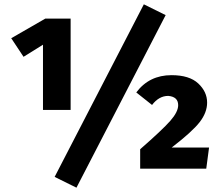

<svg xmlns="http://www.w3.org/2000/svg" viewBox="-20 -781 1020 889"><path d="M307 -272H179V-574L89 -518L32 -604L190 -695H307ZM334 88 233 38 646 -761 747 -711ZM935 0H629V-90Q732 -180 768.5 -221.5Q805 -263 805 -294Q805 -333 759 -337Q716 -337 684 -295L611 -353Q671 -433 774 -433Q857 -433 898 -394.5Q939 -356 939 -306Q939 -260 904.5 -215.5Q870 -171 775 -98H948Z"/></svg>

Font: Trujillo ExtraBold
Style: Regular
Weight: 800
Designer: Fira Sans original fonts by bBox Type GmbH, Carrois Corporate GbR, & Edenspiekermann AG / Changes by Cristiano Sobral
Foundry: Fira Sans original fonts by bBox Type GmbH, Carrois Corporate GbR, & Edenspiekermann AG / Changes by Cristiano Sobral
Version: Version 4.301;July 28, 2020;FontCreator 13.0.0.2655 64-bit